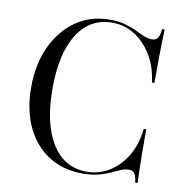

<svg xmlns="http://www.w3.org/2000/svg" viewBox="-70 -650 706 729"><g transform="rotate(10 282.5 -285.0)"><path d="M294.4 11.3Q219.4 11.3 163.3 -24.6Q107.3 -60.5 76.6 -125.8Q46 -191.1 46 -278.2Q46 -367.7 78.2 -436.3Q110.5 -504.8 166.5 -543.5Q222.6 -582.3 296.8 -582.3Q329.8 -582.3 354.8 -575.4Q379.8 -568.5 398.8 -559.3Q417.7 -550 433.9 -543.1Q450 -536.3 466.1 -536.3Q480.6 -536.3 487.9 -546.8Q495.2 -557.3 497.6 -581.5H507.3Q506.5 -561.3 505.6 -535.5Q504.8 -509.7 504.4 -471.4Q504 -433.1 504 -375H494.4Q487.1 -434.7 460.1 -479Q433.1 -523.4 394 -548Q354.8 -572.6 307.3 -572.6Q221.8 -572.6 174.2 -497.6Q126.6 -422.6 126.6 -287.1Q126.6 -150.8 174.6 -74.6Q222.6 1.6 308.9 1.6Q357.3 1.6 397.2 -23.8Q437.1 -49.2 462.9 -93.5Q488.7 -137.9 494.4 -196H504Q504 -139.5 504.4 -100.8Q504.8 -62.1 505.6 -35.9Q506.5 -9.7 507.3 10.5H497.6Q495.2 -13.7 488.3 -23.8Q481.5 -33.9 467.7 -33.9Q450.8 -33.9 435.1 -27Q419.4 -20.2 400.4 -11.3Q381.5 -2.4 355.6 4.4Q329.8 11.3 294.4 11.3Z"/></g></svg>

Font: Playfair 144pt SemiCondensed Light
Style: Regular
Weight: 300
Width: 4
Designer: Claus Eggers Sørensen
Foundry: Claus Eggers Sørensen
Version: Version 2.203